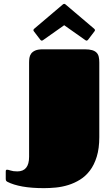

<svg xmlns="http://www.w3.org/2000/svg" viewBox="-20 -957 580 996"><path d="M9.8 -66.9Q9.8 -73.2 11.7 -75Q13.7 -76.7 16.6 -76.7Q22.5 -76.7 35.4 -72.3Q48.3 -67.9 69.8 -67.9Q130.9 -67.9 130.9 -143.6V-633.3Q130.9 -644.5 132.6 -656.5Q134.3 -668.5 141.4 -678.5Q148.4 -688.5 162.6 -694.8Q176.8 -701.2 202.1 -701.2H419.9Q443.4 -701.2 458 -696.8Q472.7 -692.4 481 -683.8Q489.3 -675.3 492.2 -662.6Q495.1 -649.9 495.1 -632.8V-245.6Q495.1 -187 481.9 -144.3Q468.8 -101.6 446.5 -72.3Q424.3 -43 395 -24.9Q365.7 -6.8 334 2.9Q302.2 12.7 269.8 15.9Q237.3 19 208.5 19Q143.6 19 96.4 10.5Q49.3 2 18.6 -13.7Q16.1 -14.6 12.9 -17.8Q9.8 -21 9.8 -29.3ZM313 -826.2 203.6 -749Q201.7 -748 200.2 -747.1Q198.7 -746.1 197.3 -746.1Q192.4 -746.1 189 -751L156.2 -793.9Q153.3 -797.4 153.3 -800.8Q153.3 -804.2 157.7 -808.1L306.2 -934.1Q307.6 -935.1 309.1 -936Q310.5 -937 313 -937Q315.4 -937 316.9 -936Q318.4 -935.1 319.8 -934.1L468.3 -808.1Q472.7 -804.2 472.7 -800.8Q472.7 -797.4 469.7 -793.9L437 -751Q433.1 -746.1 428.7 -746.1Q427.2 -746.1 425.8 -747.1Q424.3 -748 422.4 -749Z"/></svg>

Font: Fascinate
Style: Regular
Weight: 900
Designer: Astigmatic (AOETI)
Foundry: Astigmatic (AOETI)
Version: Version 1.000